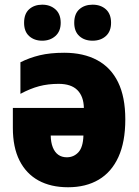

<svg xmlns="http://www.w3.org/2000/svg" viewBox="-20 -787 590 817"><path d="M253.4 -562.5Q335 -562.5 393.3 -531.2Q451.7 -500 482.4 -437.3Q513.2 -374.5 513.2 -278.8Q513.2 -183.1 483.9 -118.9Q454.6 -54.7 400.1 -22.5Q345.7 9.8 269.5 9.8Q196.3 9.8 143.8 -19Q91.3 -47.9 63 -104Q34.7 -160.2 34.7 -242.7V-327.6H336.9Q335.9 -377 309.3 -403.6Q282.7 -430.2 229.5 -430.2Q184.6 -430.2 146.7 -420.2Q108.9 -410.2 66.9 -387.7V-522Q104.5 -541 148.9 -551.8Q193.4 -562.5 253.4 -562.5ZM335 -210.4H195.8Q196.3 -181.2 204.6 -160.2Q212.9 -139.2 228 -128.4Q243.2 -117.7 264.2 -117.7Q293.9 -117.7 313.7 -139.2Q333.5 -160.6 335 -210.4ZM82.5 -689.9Q82.5 -728.5 104.2 -747.8Q126 -767.1 159.7 -767.1Q193.4 -767.1 215.8 -747.3Q238.3 -727.5 238.3 -689.9Q238.3 -653.8 215.8 -633.8Q193.4 -613.8 159.7 -613.8Q126 -613.8 104.2 -633.3Q82.5 -652.8 82.5 -689.9ZM295.9 -689.9Q295.9 -728.5 317.9 -747.8Q339.8 -767.1 374 -767.1Q408.7 -767.1 430.7 -747.3Q452.6 -727.5 452.6 -689.9Q452.6 -653.8 430.7 -633.8Q408.7 -613.8 374 -613.8Q339.4 -613.8 317.6 -633.5Q295.9 -653.3 295.9 -689.9Z"/></svg>

Font: Open Sans SemiCondensed ExtraBold
Style: Regular
Weight: 800
Width: 4
Designer: Monotype Design Team
Foundry: Monotype Imaging Inc.
Version: Version 3.000